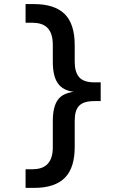

<svg xmlns="http://www.w3.org/2000/svg" viewBox="-20 -732 590 946"><path d="M147 -711.9Q248.5 -711.9 298.3 -663.3Q348.1 -614.7 348.1 -508.8V-426.8Q348.1 -376.5 370.4 -351.3Q392.6 -326.2 444.8 -326.2H476.1V-233.9H444.8Q418.5 -233.9 399.9 -228.3Q381.3 -222.7 369.9 -210.9Q358.4 -199.2 353.3 -180.9Q348.1 -162.6 348.1 -137.2V-8.8Q348.1 41.5 336.7 79.3Q325.2 117.2 300.8 142.6Q276.4 168 238.3 180.9Q200.2 193.8 147 193.8H106V102.1H137.2Q160.6 102.1 179.4 96.7Q198.2 91.3 211.9 78.4Q225.6 65.4 232.9 44.7Q240.2 23.9 240.2 -6.8V-133.8Q240.2 -170.4 246.3 -196.5Q252.4 -222.7 264.9 -240Q277.3 -257.3 296.9 -266.6Q316.4 -275.9 342.8 -279.8Q290.5 -286.1 265.4 -321Q240.2 -356 240.2 -428.2V-509.8Q240.2 -541.5 232.9 -562.7Q225.6 -584 211.9 -596.7Q198.2 -609.4 179.4 -614.7Q160.6 -620.1 137.2 -620.1H106V-711.9Z"/></svg>

Font: Code New Roman
Style: Bold
Weight: 700
Monospace: yes
Designer: Sam Radian
Foundry: Code New Roman
Version: Version 1.508 October 19, 2014